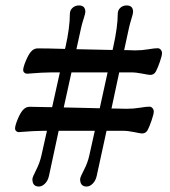

<svg xmlns="http://www.w3.org/2000/svg" viewBox="-20 -620 621 703"><path d="M35.2 -149.9Q35.2 -160.2 44.7 -183.3Q54.2 -206.5 64 -217.3Q74.7 -229 87.9 -229Q108.4 -229 170.9 -227.5L199.2 -355H169.9Q152.3 -355 131.3 -353.8Q110.4 -352.5 95.7 -351.3Q81.1 -350.1 79.1 -350.1Q73.7 -350.1 69.3 -353.8Q64.9 -357.4 64.9 -363.8Q64.9 -374 74.7 -397.5Q84.5 -420.9 94.2 -431.6Q104.5 -442.9 118.2 -442.9Q151.9 -442.9 217.8 -440.9L219.7 -447.3Q235.8 -519.5 235.8 -568.4Q235.8 -582.5 245.6 -591.3Q255.4 -600.1 269 -600.1Q292.5 -600.1 292.5 -576.2Q292.5 -570.8 286.4 -552Q280.3 -533.2 277.3 -519.5L259.8 -439.9Q376 -437.5 392.1 -437L394.5 -447.3Q411.1 -522 411.1 -568.4Q411.1 -583 420.7 -591.6Q430.2 -600.1 443.8 -600.1Q467.3 -600.1 467.3 -576.2Q467.3 -570.8 461.4 -551.8Q455.6 -532.7 452.6 -519.5L434.6 -436.5Q442.4 -436.5 452.1 -436.3Q461.9 -436 467 -435.8Q472.2 -435.5 474.1 -435.5Q499.5 -435.5 522.7 -439.5Q545.9 -443.4 557.1 -443.4Q564 -443.4 568.6 -438Q573.2 -432.6 573.2 -425.3Q573.2 -416.5 565.4 -393.8Q557.6 -371.1 550.8 -358.4Q543.9 -345.7 529.8 -345.7Q524.9 -345.7 501.5 -350.3Q478 -355 460 -355H416.5L388.2 -222.7Q399.4 -222.7 413.1 -222.4Q426.8 -222.2 433.8 -221.9Q440.9 -221.7 443.8 -221.7Q469.2 -221.7 492.4 -225.6Q515.6 -229.5 526.9 -229.5Q533.7 -229.5 538.3 -224.1Q543 -218.8 543 -211.4Q543 -202.6 535.2 -179.7Q527.3 -156.7 521 -144.5Q514.2 -131.3 500 -131.3Q495.1 -131.3 471.7 -136.2Q448.2 -141.1 430.2 -141.1H370.1L334 24.4Q330.1 42 319.3 52.5Q308.6 63 297.4 63Q273.4 63 273.4 36.1Q273.4 28.8 287.1 2.9Q300.8 -22.9 307.1 -51.3L327.1 -141.1H194.8L159.2 24.4Q155.3 42 144.5 52.5Q133.8 63 122.6 63Q98.6 63 98.6 36.1Q98.6 28.8 112.1 2.9Q125.5 -22.9 131.8 -51.3L151.9 -141.1H140.1Q122.6 -141.1 101.6 -139.9Q80.6 -138.7 65.7 -137.5Q50.8 -136.2 48.8 -136.2Q43.5 -136.2 39.3 -139.9Q35.2 -143.6 35.2 -149.9ZM213.4 -226.6Q224.1 -226.6 272.9 -225.3Q321.8 -224.1 345.2 -223.6L374 -355H241.7Z"/></svg>

Font: Cooper* Medium
Style: Italic
Weight: 500
Italic angle: -7°
Designer: Owen Earl
Foundry: indestructible type*
Version: Version 0.001